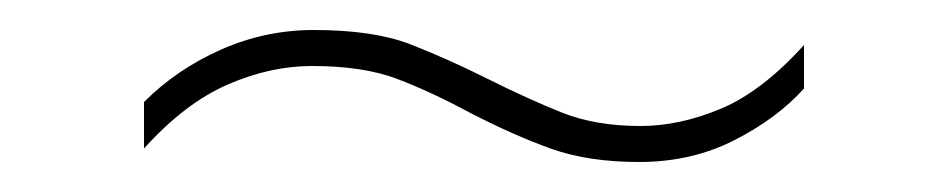

<svg xmlns="http://www.w3.org/2000/svg" viewBox="-20 -382 632 128"><path d="M76 -314Q98 -336 127.5 -349Q157 -362 189 -362Q229 -362 253.5 -352.5Q278 -343 306 -329Q332 -316 354.5 -307Q377 -298 407 -298Q433 -298 460.5 -309.5Q488 -321 516 -352V-323Q498 -303 469.5 -288.5Q441 -274 406 -274Q372 -274 347 -283Q322 -292 293 -307Q267 -321 244.5 -329.5Q222 -338 188 -338Q160 -338 131.5 -325.5Q103 -313 76 -283Z"/></svg>

Font: Noto Sans Bengali UI Thin
Style: Regular
Weight: 100
Designer: Jelle Bosma - Monotype Design Team
Foundry: Monotype Imaging Inc.
Version: Version 2.003; ttfautohint (v1.8.4.7-5d5b)